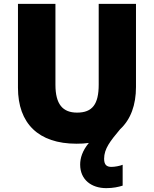

<svg xmlns="http://www.w3.org/2000/svg" viewBox="-20 -734 797 994"><path d="M519 88C519 36 551 -4 602 -65C657 -116 684 -191 684 -284V-714H491V-296C491 -194 458 -151 379 -151C305 -151 267 -194 267 -295V-714H73V-280C73 -95 179 10 376 10C399 10 420 9 440 6C406 47 395 85 395 118C395 197 454 240 530 240C566 240 593 234 615 227V119C601 125 574 130 557 130C534 130 519 121 519 88Z"/></svg>

Font: Noto Sans Gurmukhi Black
Style: Regular
Weight: 900
Designer: Jelle Bosma - Monotype Design Team
Foundry: Monotype Imaging Inc.
Version: Version 2.004